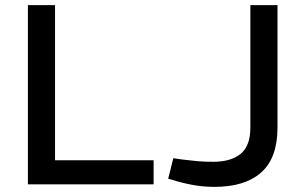

<svg xmlns="http://www.w3.org/2000/svg" viewBox="-20 -720 1174 750"><path d="M89 0V-700H195V-94H580V0ZM818 10Q784 10 749 5Q714 0 671 -12L637 -22L657 -102L691 -97Q723 -93 750.5 -90.5Q778 -88 813 -88Q882 -88 920 -119Q958 -150 958 -222V-700H1064V-222Q1064 -103 1000.5 -46.5Q937 10 818 10Z"/></svg>

Font: REM
Style: Regular
Weight: 400
Designer: Octavio Pardo
Foundry: Ashler Design
Version: Version 1.005;gftools[0.9.28]